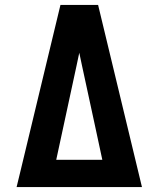

<svg xmlns="http://www.w3.org/2000/svg" viewBox="-20 -755 640 775"><path d="M47 0 64 -70 165 -490 224 -735H376L553 0ZM207 -110H393L364 -245L311 -490Q308 -503 305.5 -516Q303 -529 300 -542Q297 -529 294.5 -516Q292 -503 289 -490Z"/></svg>

Font: Iosevka Aile Extrabold
Style: Regular
Weight: 800
Designer: Belleve Invis
Foundry: Belleve Invis
Version: Version 27.3.5; ttfautohint (v1.8.4)